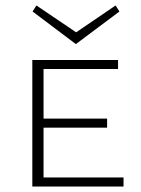

<svg xmlns="http://www.w3.org/2000/svg" viewBox="-20 -681 516 701"><path d="M416 -639 257 -520 99 -639 113 -661 258 -563 402 -661ZM139 -33H431V0H98V-462H411V-429H139V-248H371V-215H139Z"/></svg>

Font: EauTestSC Light
Style: Regular
Weight: 300
Designer: Christian Thalmann (Catharsis Fonts)
Version: Version 0.001;PS 000.001;hotconv 1.0.88;makeotf.lib2.5.64775